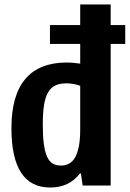

<svg xmlns="http://www.w3.org/2000/svg" viewBox="-20 -828 579 857"><path d="M203 -716H338V-808H474V-716H539V-632H474V0H349L341 -54H337Q289 9 204 9Q31 9 31 -256Q31 -402 93 -475.5Q155 -549 279 -549Q291 -549 304 -548Q317 -547 338 -544V-632H203ZM252 -89Q272 -89 288 -97.5Q304 -106 315 -125Q326 -144 332 -175Q338 -206 338 -251V-445Q309 -456 275 -456Q247 -456 227 -446.5Q207 -437 194.5 -415.5Q182 -394 176.5 -359Q171 -324 171 -272Q171 -221 175.5 -186.5Q180 -152 189.5 -130Q199 -108 214.5 -98.5Q230 -89 252 -89Z"/></svg>

Font: Encode Sans Compressed
Style: Bold
Weight: 700
Designer: Pablo Impallari, Andres Torresi
Foundry: Pablo Impallari, Andres Torresi
Version: Version 1.000; ttfautohint (v1.00) -l 8 -r 50 -G 200 -x 14 -